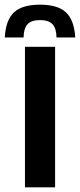

<svg xmlns="http://www.w3.org/2000/svg" viewBox="-57 -800 341 820"><path d="M49.6 0V-600H178.3V0ZM114 -780.1Q189.5 -780.1 224.7 -747.2Q260 -714.2 264.4 -640H184.2Q184 -678.5 167.4 -696.3Q150.9 -714.2 114 -714.2Q76.7 -714.2 60.4 -696.1Q44.1 -678.1 43.8 -640H-36.5Q-32.6 -714.3 2.8 -747.2Q38.2 -780.1 114 -780.1Z"/></svg>

Font: Big Shoulders Stencil Text SC Thin
Style: Regular
Weight: 100
Designer: Patric King
Foundry: XO Type Co
Version: Version 2.001